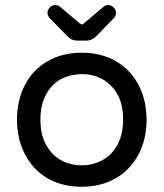

<svg xmlns="http://www.w3.org/2000/svg" viewBox="-20 -713 634 744"><path d="M238.3 -575.2 171.9 -643.6Q164.1 -653.3 164.1 -664.1Q164.1 -674.8 173.3 -684.1Q182.6 -693.4 194.3 -693.4Q205.1 -693.4 212.9 -686.5L289.1 -622.1Q294.9 -618.2 296.9 -618.2Q300.8 -618.2 304.7 -622.1L380.9 -686.5Q388.7 -693.4 399.4 -693.4Q411.1 -693.4 420.4 -684.1Q429.7 -674.8 429.7 -664.1Q429.7 -653.3 421.9 -643.6L355.5 -575.2Q336.9 -555.7 315.4 -555.7H278.3Q256.8 -555.7 238.3 -575.2ZM165 -21.5Q108.4 -54.7 77.1 -114.3Q45.9 -173.8 45.9 -249Q45.9 -325.2 77.1 -384.8Q108.4 -444.3 165.5 -476.6Q222.7 -508.8 296.9 -508.8Q371.1 -508.8 427.7 -476.6Q485.4 -443.4 516.6 -384.3Q547.9 -325.2 547.9 -249Q547.9 -172.9 516.6 -114.3Q484.4 -53.7 427.2 -21.5Q370.1 10.7 296.9 10.7Q221.7 10.7 165 -21.5ZM374 -90.8Q412.1 -110.4 434.6 -150.9Q457 -191.4 457 -250Q457 -311.5 433.6 -349.6Q412.1 -386.7 376.5 -406.2Q340.8 -425.8 296.9 -425.8Q256.8 -425.8 219.7 -408.2Q181.6 -388.7 159.2 -348.6Q136.7 -308.6 136.7 -250Q136.7 -187.5 160.2 -149.4Q181.6 -111.3 217.3 -91.8Q252.9 -72.3 296.9 -72.3Q336.9 -72.3 374 -90.8Z"/></svg>

Font: jf-openhuninn-1.1
Style: Regular
Weight: 400
Designer: [Kosugi Maru]
      Designed by Motoya company      

      [Varela Round]
      Joe Prince(Latin component); Avraham Co
Foundry: justfont CO.,LTD.
Version: 1.1